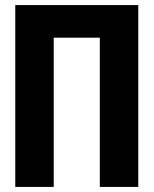

<svg xmlns="http://www.w3.org/2000/svg" viewBox="-20 -734 603 754"><path d="M40 0H191V-586H372V0H523V-714H40Z"/></svg>

Font: Noto Sans Mono SemiCondensed ExtraBold
Style: Regular
Weight: 800
Width: 4
Designer: Monotype Design Team
Foundry: Monotype Imaging Inc.
Version: Version 2.014